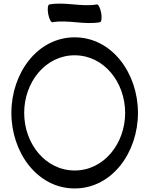

<svg xmlns="http://www.w3.org/2000/svg" viewBox="-20 -1035 836 1080"><path d="M275 -910C364 -925 454 -894 542 -910C551 -911 554 -935 549 -963C544 -990 533 -1012 525 -1010C436 -995 346 -1026 258 -1010C249 -1009 246 -985 251 -957C256 -930 267 -908 275 -910ZM756 -400C756 -623 610 -825 400 -825C190 -825 44 -623 44 -400C44 -177 190 25 400 25C610 25 756 -177 756 -400ZM116 -400C116 -572 235 -724 400 -724C565 -724 684 -572 684 -400C684 -228 565 -76 400 -76C235 -76 116 -228 116 -400Z"/></svg>

Font: Nupuram Medium
Style: Regular
Weight: 500
Designer: Santhosh Thottingal (santhosh.thottingal@gmail.com)
Foundry: SMC
Version: Version 1.000